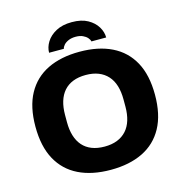

<svg xmlns="http://www.w3.org/2000/svg" viewBox="-126 -991 1061 1117"><g transform="rotate(-15 405.0 -432.5)"><path d="M405 12Q292 12 211.5 -27.5Q131 -67 88 -146Q45 -225 45 -344Q45 -463 88 -541.5Q131 -620 211.5 -659.5Q292 -699 405 -699Q518 -699 598.5 -659.5Q679 -620 722 -541.5Q765 -463 765 -344Q765 -225 722 -146Q679 -67 598.5 -27.5Q518 12 405 12ZM405 -128Q448 -128 481 -141Q514 -154 536.5 -179Q559 -204 570 -240Q581 -276 581 -321V-365Q581 -411 570 -447Q559 -483 536.5 -508Q514 -533 481 -546Q448 -559 405 -559Q361 -559 328 -546Q295 -533 273 -508Q251 -483 240 -447Q229 -411 229 -365V-321Q229 -276 240 -240Q251 -204 273 -179Q295 -154 328 -141Q361 -128 405 -128ZM233 -739Q233 -772 252.5 -803.5Q272 -835 310.5 -856Q349 -877 406 -877Q464 -877 501.5 -856Q539 -835 558 -803.5Q577 -772 577 -739H488Q486 -750 476 -761.5Q466 -773 448.5 -781Q431 -789 406 -789Q381 -789 362.5 -781Q344 -773 334 -761.5Q324 -750 322 -739Z"/></g></svg>

Font: Archivo SemiBold ExtraBold
Style: Regular
Weight: 800
Version: Version 2.001